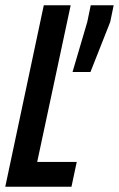

<svg xmlns="http://www.w3.org/2000/svg" viewBox="-21 -708 451 728"><path d="M-1 0 145 -688H247L120 -94H270L250 0ZM254 -435 310 -625 323 -688H410L397 -625L322 -435Z"/></svg>

Font: Saira ExtraCondensed SemiBold
Style: Italic
Weight: 600
Width: 2
Italic angle: -12°
Designer: Hector Gatti with collaboration of the Omnibus-Type team
Foundry: Omnibus-Type
Version: Version 1.101